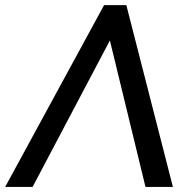

<svg xmlns="http://www.w3.org/2000/svg" viewBox="-36 -739 726 759"><path d="M375.5 -718.8 -15.6 0H92.8L398.4 -579.1L539.1 0H647.5L463.4 -718.8Z"/></svg>

Font: Winston
Style: Italic
Weight: 400
Italic angle: -8.13011°
Designer: Vernon Adams, Kim Jin-seong, David Berlow, Cristiano Sobral
Foundry: The Winston Project Authors
Version: Version 3.004